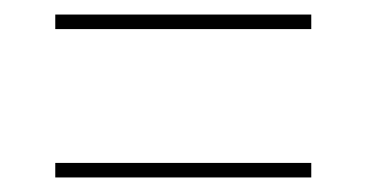

<svg xmlns="http://www.w3.org/2000/svg" viewBox="-20 -489 505 264"><path d="M56 -449H408V-469H56ZM56 -245H408V-265H56Z"/></svg>

Font: Noto Serif Display Condensed
Style: Regular
Weight: 400
Width: 3
Designer: Monotype Design Team
Foundry: Monotype Imaging Inc.
Version: Version 2.009